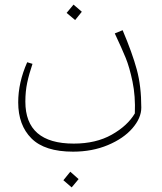

<svg xmlns="http://www.w3.org/2000/svg" viewBox="-20 -421 703 833"><path d="M593 46Q593 91 554.5 135.5Q516 180 448 208.5Q380 237 297 237Q174 237 116.5 179.5Q59 122 59 23Q59 -63 98 -151L121 -144Q106 -100 98 -62Q90 -24 90 20Q90 202 300 202Q396 202 464.5 163.5Q533 125 565 71Q568 -4 555 -66.5Q542 -129 525.5 -169.5Q509 -210 478 -276L512 -290Q554 -191 573.5 -119Q593 -47 593 46ZM255 361 285 324 321 356 291 392ZM269 -365 299 -401 335 -370 306 -334Z"/></svg>

Font: FiraGO UltraLight
Style: Italic
Weight: 200
Italic angle: -8°
Designer: bBox Type GmbH
Foundry: bBox Type GmbH
Version: Version 1.001